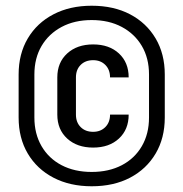

<svg xmlns="http://www.w3.org/2000/svg" viewBox="-20 -760 640 670"><path d="M300 -110Q224 -110 166.5 -140Q109 -170 77 -224Q45 -278 45 -350V-500Q45 -572 77 -626Q109 -680 166.5 -710Q224 -740 300 -740Q377 -740 434 -710Q491 -680 523 -626Q555 -572 555 -500V-350Q555 -278 523 -224Q491 -170 434 -140Q377 -110 300 -110ZM300 -160Q360 -160 405 -183.5Q450 -207 475 -250Q500 -293 500 -350V-500Q500 -557 475 -599.5Q450 -642 405 -666Q360 -690 300 -690Q240 -690 195 -666Q150 -642 125 -599.5Q100 -557 100 -500V-350Q100 -293 125 -250Q150 -207 195 -183.5Q240 -160 300 -160ZM305 -245Q249 -245 214.5 -276.5Q180 -308 180 -360V-490Q180 -542 214.5 -573.5Q249 -605 305 -605Q361 -605 395 -573.5Q429 -542 429 -490H364Q364 -517 347.5 -533.5Q331 -550 305 -550Q278 -550 261.5 -533.5Q245 -517 245 -490V-360Q245 -333 261.5 -316.5Q278 -300 305 -300Q331 -300 347.5 -316.5Q364 -333 364 -360H429Q429 -308 395 -276.5Q361 -245 305 -245Z"/></svg>

Font: JetBrainsMono NFM
Style: Regular
Weight: 400
Monospace: yes
Designer: Philipp Nurullin, Konstantin Bulenkov
Foundry: JetBrains
Version: Version 2.304; ttfautohint (v1.8.4.7-5d5b);Nerd Fonts 3.3.0